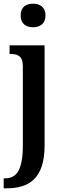

<svg xmlns="http://www.w3.org/2000/svg" viewBox="-32 -782 345 1042"><path d="M147 -634C184 -634 215 -653 215 -698C215 -744 184 -762 147 -762C110 -762 80 -744 80 -698C80 -653 110 -634 147 -634ZM-12 240H4C125 240 210 187 210 8V-536H20V-489H25C62 -489 92 -480 92 -422V5C92 144 57 186 -6 186H-12Z"/></svg>

Font: Noto Serif Tamil Condensed SemiBold
Style: Italic
Weight: 600
Width: 3
Italic angle: -12°
Designer: Indian Type Foundry, Tom Grace, and the Monotype Design Team
Foundry: Monotype Imaging Inc.
Version: Version 2.003